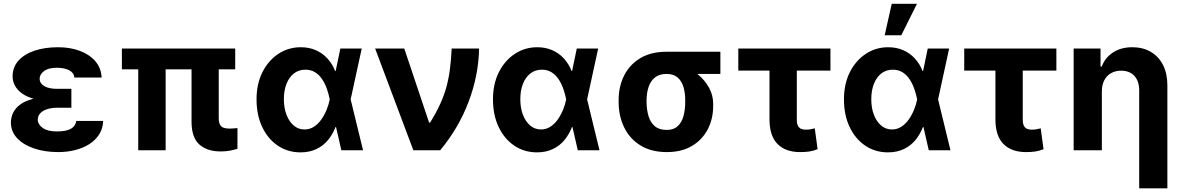

<svg xmlns="http://www.w3.org/2000/svg" viewBox="-20 -806 6341 1030"><path d="M253.2 -285.9H362.9V-228H285.5Q258.9 -228 235.4 -221.1Q212 -214.1 197.4 -199.8Q182.9 -185.4 182.5 -163Q183.2 -138.1 209.5 -119.5Q235.8 -100.9 284.8 -100.9Q335.6 -100.9 360.4 -115.2Q385.3 -129.6 389.2 -157.3H533.4Q532 -116.1 511.9 -84.9Q491.8 -53.6 458.5 -32.5Q425.1 -11.4 382.5 -0.7Q339.8 9.9 292.6 9.9Q221.2 9.9 163.5 -9.4Q105.8 -28.8 72.3 -64.3Q38.7 -99.8 38.4 -148.4Q38.7 -177.6 51.1 -202.4Q63.6 -227.3 89.5 -246.1Q115.4 -264.9 156.1 -275.4Q196.7 -285.9 253.2 -285.9ZM362.9 -264.9H253.2Q200.6 -264.9 161.9 -275.7Q123.2 -286.6 97.8 -305Q72.4 -323.5 60 -347.1Q47.6 -370.7 47.6 -395.6Q47.6 -446 79.2 -481Q110.8 -516 165.8 -534.3Q220.9 -552.6 291.9 -552.6Q356.2 -552.6 408.2 -533.2Q460.2 -513.8 491.5 -477.5Q522.7 -441.1 525.2 -389.9H379.3Q376.1 -416.5 350.3 -429.5Q324.6 -442.5 284.4 -442.5Q239.3 -442.5 216.1 -424.7Q192.8 -407 192.5 -383.5Q192.8 -359 217.3 -344.3Q241.8 -329.5 285.5 -329.5H362.9Z M1241.8 -545.5V-433.9H633.9V-545.5ZM868.6 -545.5V0H721.6V-545.5ZM1007.5 -545.5H1153.4V-170.8Q1153.8 -149.1 1160.2 -137.3Q1166.5 -125.4 1179.3 -120.7Q1192.1 -116.1 1211.3 -116.1Q1223.7 -116.1 1234.7 -117.2Q1245.7 -118.3 1253.9 -119V-7.8Q1235.1 -1.8 1212.5 2.3Q1190 6.4 1163.4 6.4Q1092 6.4 1049.9 -30.5Q1007.8 -67.5 1007.5 -152.7Z M1591.3 11.4Q1522.7 11 1469.6 -25.2Q1416.5 -61.4 1386.4 -125.4Q1356.2 -189.3 1356.2 -272.7Q1356.2 -355.8 1387.8 -418.7Q1419.4 -481.5 1473.2 -517Q1527 -552.6 1593.8 -552.6Q1637.8 -552.6 1673.8 -536.9Q1709.9 -521.3 1736.3 -492.5Q1762.8 -463.8 1778.1 -424.7H1823.5L1860.8 -274.1L1927.6 0H1811.1L1748.6 -274.1Q1743.3 -301.1 1733.7 -329Q1724.1 -356.9 1708.6 -380.3Q1693.2 -403.8 1670.8 -418Q1648.4 -432.2 1618.3 -432.2Q1582.4 -432.2 1556.5 -411.8Q1530.5 -391.3 1516.7 -355.8Q1502.8 -320.3 1502.8 -273.8Q1502.8 -226.9 1516.9 -190.3Q1530.9 -153.8 1555.8 -132.6Q1580.6 -111.5 1613.6 -111.5Q1642 -111.5 1664.8 -126.6Q1687.5 -141.7 1704.4 -165.8Q1721.2 -190 1732.4 -217.9Q1743.6 -245.7 1748.6 -271.3L1805.8 -545.5H1920.5L1860.8 -271.3L1823.5 -124.3H1779.8Q1764.9 -85.6 1739.7 -54.9Q1714.5 -24.1 1677.6 -6.4Q1640.6 11.4 1591.3 11.4Z M2197.4 0 1992.5 -545.5H2148.8L2282 -148.4H2287.6Q2320 -201.3 2341.3 -247.9Q2362.6 -294.4 2375 -340.2Q2387.4 -386 2393.8 -435.9Q2400.2 -485.8 2403.1 -545.5H2550.1Q2547.2 -401.3 2494.1 -260.7Q2441.1 -120 2341.6 0Z M2859.7 11.4Q2791.2 11 2738.1 -25.2Q2685 -61.4 2654.8 -125.4Q2624.6 -189.3 2624.6 -272.7Q2624.6 -355.8 2656.2 -418.7Q2687.9 -481.5 2741.7 -517Q2795.5 -552.6 2862.2 -552.6Q2906.2 -552.6 2942.3 -536.9Q2978.3 -521.3 3004.8 -492.5Q3031.2 -463.8 3046.5 -424.7H3092L3129.3 -274.1L3196 0H3079.5L3017 -274.1Q3011.7 -301.1 3002.1 -329Q2992.5 -356.9 2977.1 -380.3Q2961.6 -403.8 2939.3 -418Q2916.9 -432.2 2886.7 -432.2Q2850.9 -432.2 2824.9 -411.8Q2799 -391.3 2785.2 -355.8Q2771.3 -320.3 2771.3 -273.8Q2771.3 -226.9 2785.3 -190.3Q2799.4 -153.8 2824.2 -132.6Q2849.1 -111.5 2882.1 -111.5Q2910.5 -111.5 2933.2 -126.6Q2956 -141.7 2972.8 -165.8Q2989.7 -190 3000.9 -217.9Q3012.1 -245.7 3017 -271.3L3074.2 -545.5H3188.9L3129.3 -271.3L3092 -124.3H3048.3Q3033.4 -85.6 3008.2 -54.9Q2983 -24.1 2946 -6.4Q2909.1 11.4 2859.7 11.4Z M3298.7 -258.5V-269.9Q3299 -343.4 3328.8 -402Q3358.7 -460.6 3415.8 -494.5Q3473 -528.4 3555.8 -528.4Q3567.5 -522 3577.9 -505.9Q3588.4 -489.7 3605.5 -472.8Q3622.5 -456 3653.1 -446.4Q3691.8 -433.6 3726.7 -404.5Q3761.7 -375.4 3783.9 -335Q3806.1 -294.7 3805.8 -248.6V-238.6Q3806.1 -168.7 3776.8 -112.4Q3747.5 -56.1 3692.1 -23.1Q3636.7 9.9 3557.2 9.9Q3474.4 9.9 3416.7 -25.4Q3359 -60.7 3329 -121.4Q3299 -182.2 3298.7 -258.5ZM3448.5 -269.9V-258.5Q3448.9 -217.3 3459 -183.2Q3469.1 -149.1 3492.7 -129.1Q3516.3 -109 3557.2 -109Q3594.1 -109 3615.6 -129.1Q3637.1 -149.1 3646.5 -183.2Q3655.9 -217.3 3655.9 -258.5V-269.9Q3655.9 -307.5 3646.5 -339.3Q3637.1 -371.1 3615.2 -390.3Q3593.4 -409.4 3555.8 -409.4Q3516.7 -409.4 3493.3 -390.3Q3469.8 -371.1 3459.3 -339.3Q3448.9 -307.5 3448.5 -269.9ZM3844.5 -528.4V-409.4H3555.8V-528.4Z M4435 -545.5V-427.2H3940.7V-545.5ZM4108 -545.5H4254.6V-165.5Q4254.6 -143.8 4260.5 -131.9Q4266.3 -120 4277 -115.2Q4287.6 -110.4 4301.8 -110.4Q4318.5 -110.4 4328.8 -112.6Q4339.1 -114.7 4350.9 -117.5L4366.1 -5.7Q4343.4 3.6 4321.9 6.7Q4300.4 9.9 4272 9.9Q4194.2 9.9 4151.1 -33.6Q4108 -77.1 4108 -166.2Z M4742.5 11.4Q4674 11 4620.9 -25.2Q4567.8 -61.4 4537.6 -125.4Q4507.5 -189.3 4507.5 -272.7Q4507.5 -355.8 4539.1 -418.7Q4570.7 -481.5 4624.5 -517Q4678.3 -552.6 4745 -552.6Q4789.1 -552.6 4825.1 -536.9Q4861.2 -521.3 4887.6 -492.5Q4914.1 -463.8 4929.3 -424.7H4974.8L5012.1 -274.1L5078.8 0H4962.4L4899.9 -274.1Q4894.5 -301.1 4884.9 -329Q4875.4 -356.9 4859.9 -380.3Q4844.5 -403.8 4822.1 -418Q4799.7 -432.2 4769.5 -432.2Q4733.7 -432.2 4707.7 -411.8Q4681.8 -391.3 4668 -355.8Q4654.1 -320.3 4654.1 -273.8Q4654.1 -226.9 4668.1 -190.3Q4682.2 -153.8 4707 -132.6Q4731.9 -111.5 4764.9 -111.5Q4793.3 -111.5 4816.1 -126.6Q4838.8 -141.7 4855.6 -165.8Q4872.5 -190 4883.7 -217.9Q4894.9 -245.7 4899.9 -271.3L4957 -545.5H5071.7L5012.1 -271.3L4974.8 -124.3H4931.1Q4916.2 -85.6 4891 -54.9Q4865.8 -24.1 4828.8 -6.4Q4791.9 11.4 4742.5 11.4ZM4725.9 -616.8 4763.8 -785.5H4899.1L4815 -616.8Z M5647 -545.5V-427.2H5152.7V-545.5ZM5320 -545.5H5466.6V-165.5Q5466.6 -143.8 5472.5 -131.9Q5478.3 -120 5489 -115.2Q5499.6 -110.4 5513.8 -110.4Q5530.5 -110.4 5540.8 -112.6Q5551.1 -114.7 5562.9 -117.5L5578.1 -5.7Q5555.4 3.6 5533.9 6.7Q5512.4 9.9 5484 9.9Q5406.2 9.9 5363.1 -33.6Q5320 -77.1 5320 -166.2Z M5891 -315.3V0H5739.7V-545.5H5883.9V-449.2H5890.3Q5908.7 -497.2 5951.3 -524.9Q5994 -552.6 6054.3 -552.6Q6111.5 -552.6 6153.8 -527.7Q6196 -502.8 6219.3 -457Q6242.5 -411.2 6242.5 -347.3V204.5H6091.3V-320.3Q6091.3 -370.4 6065.7 -398.6Q6040.1 -426.8 5994.3 -426.8Q5964.1 -426.8 5940.7 -413.7Q5917.3 -400.6 5904.1 -375.5Q5891 -350.5 5891 -315.3Z"/></svg>

Font: InterMG
Style: Bold
Weight: 700
Designer: Rasmus Andersson
Foundry: rsms
Version: Version 3.019;December 26, 2023;FontCreator 15.0.0.2955 64-b